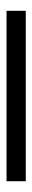

<svg xmlns="http://www.w3.org/2000/svg" viewBox="229 -190 100 599"><g transform="rotate(90 279.5 110.0)"><path d="M13.2 140.1V80.1H544.9V140.1Z"/></g></svg>

Font: Source Han Sans CN
Style: Regular
Weight: 400
Designer: Ryoko NISHIZUKA  (kana, bopomofo & ideographs); Paul D. Hunt (Latin, Greek & Cyrillic); Sandoll Communications , Soo-you
Foundry: Adobe
Version: Version 2.004;hotconv 1.0.118;makeotfexe 2.5.65603